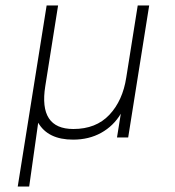

<svg xmlns="http://www.w3.org/2000/svg" viewBox="-20 -504 640 704"><path d="M45 180 151 -484H193L146 -188Q121 -31 249 -31Q332 -31 381 -83Q430 -135 443 -220L485 -484H527L450 0H409L423 -87Q396 -42 351 -17Q306 8 248 8Q156 8 120 -54L87 180Z"/></svg>

Font: Nunito Sans ExtraLight
Style: Italic
Weight: 200
Italic angle: -9°
Designer: Vernon Adams
Foundry: Vernon Adams
Version: Version 3.006; ttfautohint (v1.8.3)